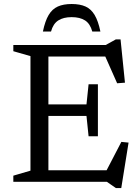

<svg xmlns="http://www.w3.org/2000/svg" viewBox="-20 -907 700 958"><path d="M468.5 -486.5V-357V-227H422L411.5 -328.5H167.5V-386H411.5L422 -486.5ZM603.5 -494.5 564.5 -491.5 496 -646 527.5 -625H167.5V-682.5H507.5L558 -710.5H581.5ZM500 -34.5 585.5 -199 621.5 -195.5 585 31.5H558.5L513 0H167.5V-57.5H526.5ZM46.5 0V-30.5L132 -55.5V-627L46.5 -651.5V-682.5H221.5V0ZM337.5 -821.5Q296.5 -821.5 270.8 -805Q245 -788.5 234.5 -749.5H194Q205 -802.5 222.8 -832.2Q240.5 -862 268.5 -874.5Q296.5 -887 337.5 -887Q379 -887 406.8 -874.5Q434.5 -862 452.2 -832.2Q470 -802.5 481 -749.5H440.5Q430 -788.5 404.5 -805Q379 -821.5 337.5 -821.5Z"/></svg>

Font: Newsreader
Style: Regular
Weight: 400
Designer: Hugues Gentile
Foundry: Production Type
Version: Version 1.003